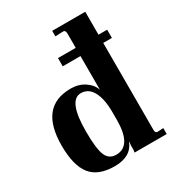

<svg xmlns="http://www.w3.org/2000/svg" viewBox="-177 -838 877 956"><g transform="rotate(-30 261.0 -360.0)"><path d="M326.2 -186V-229Q326.2 -305.2 303.2 -347.7Q280.3 -390.1 236.8 -390.1Q163.6 -390.1 164.1 -210.9Q164.1 -112.3 180.2 -74.2Q196.3 -36.1 237.8 -36.1Q326.2 -36.1 326.2 -186ZM508.8 -550.8H459V-50.8Q459 -31.7 472.2 -32.2L505.9 -34.2V0H320.8Q322.8 -7.8 323.2 -16.1V-38.1Q323.2 -45.4 325.2 -63Q298.3 9.8 203.1 9.8Q107.9 9.8 65.9 -43.9Q23.9 -97.7 23.9 -210.9Q23.9 -435.1 204.1 -435.1Q250 -435.1 283.7 -412.6Q317.4 -390.1 328.1 -356.9V-550.8H226.1V-598.1H328.1V-680.2Q328.1 -700.2 314.9 -700.2L269 -698.2V-730H459V-598.1H508.8Z"/></g></svg>

Font: Unna-Bold
Style: Bold
Weight: 700
Designer: Jorge de Buen U.
Foundry: Omnibus-Type
Version: Version 2.006;PS 002.006;hotconv 1.0.70;makeotf.lib2.5.58329